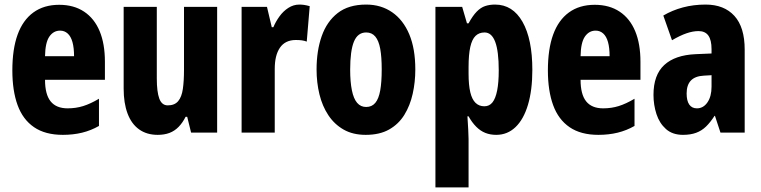

<svg xmlns="http://www.w3.org/2000/svg" viewBox="-20 -580 3330 840"><path d="M239 -559Q303 -559 348 -529Q393 -499 416 -443.5Q439 -388 439 -310V-231H177Q177 -167 201.5 -136.5Q226 -106 276 -106Q312 -106 344 -116Q376 -126 413 -148V-29Q378 -9 339 0.5Q300 10 255 10Q178 10 129 -23.5Q80 -57 57 -120Q34 -183 34 -272Q34 -365 57 -428.5Q80 -492 126 -525.5Q172 -559 239 -559ZM243 -446Q214 -446 196 -420Q178 -394 177 -334H304Q304 -371 297 -396Q290 -421 276 -433.5Q262 -446 243 -446Z M930 -550V0H816L799 -69H792Q779 -43 761.5 -25Q744 -7 721.5 1.5Q699 10 670 10Q622 10 588.5 -14Q555 -38 538 -83.5Q521 -129 521 -192V-550H666V-237Q666 -178 677 -148.5Q688 -119 714 -119Q744 -119 759.5 -137.5Q775 -156 780 -191Q785 -226 785 -274V-550Z M1290 -560Q1300 -560 1310.5 -558.5Q1321 -557 1335 -553L1322 -398Q1312 -402 1300.5 -403.5Q1289 -405 1274 -405Q1251 -405 1233.5 -396.5Q1216 -388 1204.5 -371Q1193 -354 1187.5 -331Q1182 -308 1182 -278V0H1037V-550H1148L1169 -461H1176Q1186 -485 1202.5 -508Q1219 -531 1241.5 -545.5Q1264 -560 1290 -560Z M1797 -276Q1797 -221 1785.5 -169.5Q1774 -118 1749 -77.5Q1724 -37 1682.5 -13.5Q1641 10 1580 10Q1524 10 1483.5 -13Q1443 -36 1416.5 -76Q1390 -116 1377.5 -167.5Q1365 -219 1365 -276Q1365 -358 1387.5 -422Q1410 -486 1457.5 -523Q1505 -560 1582 -560Q1647 -560 1695.5 -526.5Q1744 -493 1770.5 -430Q1797 -367 1797 -276ZM1512 -275Q1512 -222 1519.5 -185Q1527 -148 1542.5 -130Q1558 -112 1582 -112Q1607 -112 1622 -130Q1637 -148 1643.5 -184.5Q1650 -221 1650 -276Q1650 -331 1643.5 -366.5Q1637 -402 1622 -420Q1607 -438 1582 -438Q1545 -438 1528.5 -398Q1512 -358 1512 -275Z M2146 -560Q2223 -560 2266 -484.5Q2309 -409 2309 -274Q2309 -186 2290 -122Q2271 -58 2235.5 -24Q2200 10 2151 10Q2125 10 2103.5 1.5Q2082 -7 2063.5 -25.5Q2045 -44 2030 -71H2025Q2027 -38 2028.5 -13Q2030 12 2030 28V240H1885V-550H2002L2023 -478H2030Q2048 -511 2065.5 -529Q2083 -547 2102.5 -553.5Q2122 -560 2146 -560ZM2100 -438Q2076 -438 2060.5 -423Q2045 -408 2037.5 -374.5Q2030 -341 2030 -287V-258Q2030 -208 2037.5 -176.5Q2045 -145 2060.5 -130Q2076 -115 2099 -115Q2121 -115 2134.5 -132Q2148 -149 2155 -184Q2162 -219 2162 -272Q2162 -356 2146.5 -397Q2131 -438 2100 -438Z M2582 -559Q2646 -559 2691 -529Q2736 -499 2759 -443.5Q2782 -388 2782 -310V-231H2520Q2520 -167 2544.5 -136.5Q2569 -106 2619 -106Q2655 -106 2687 -116Q2719 -126 2756 -148V-29Q2721 -9 2682 0.5Q2643 10 2598 10Q2521 10 2472 -23.5Q2423 -57 2400 -120Q2377 -183 2377 -272Q2377 -365 2400 -428.5Q2423 -492 2469 -525.5Q2515 -559 2582 -559ZM2586 -446Q2557 -446 2539 -420Q2521 -394 2520 -334H2647Q2647 -371 2640 -396Q2633 -421 2619 -433.5Q2605 -446 2586 -446Z M3067 -560Q3148 -560 3193 -510.5Q3238 -461 3238 -363V0H3132L3108 -73H3106Q3088 -45 3069 -26.5Q3050 -8 3025.5 1Q3001 10 2968 10Q2922 10 2893.5 -15.5Q2865 -41 2852 -81Q2839 -121 2839 -165Q2839 -252 2886 -295.5Q2933 -339 3023 -343L3093 -346V-365Q3093 -405 3079 -424.5Q3065 -444 3036 -444Q3012 -444 2984 -434.5Q2956 -425 2920 -404L2882 -512Q2921 -535 2967.5 -547.5Q3014 -560 3067 -560ZM3059 -249Q3021 -247 3002.5 -227.5Q2984 -208 2984 -171Q2984 -139 2995.5 -122.5Q3007 -106 3029 -106Q3057 -106 3075 -132Q3093 -158 3093 -201V-251Z"/></svg>

Font: Noto Sans Khmer ExtraCondensed ExtraBold
Style: Regular
Weight: 800
Width: 2
Designer: Danh Hong and the Monotype Design Team
Foundry: Monotype Imaging Inc.
Version: Version 2.004